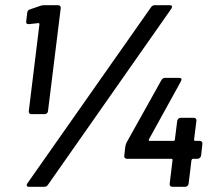

<svg xmlns="http://www.w3.org/2000/svg" viewBox="-20 -720 835 740"><path d="M149 -700H204Q209 -700 212 -696.5Q215 -693 214 -688L165 -292Q165 -287 161 -283.5Q157 -280 152 -280H101Q96 -280 93 -283.5Q90 -287 91 -292L132 -627Q132 -631 128 -631L92 -627H90Q79 -627 81 -638L85 -671Q86 -681 96 -684L134 -697Q142 -700 149 -700ZM83 -6Q83 -10 86 -14L562 -692Q567 -700 577 -700H634Q643 -700 643 -694Q643 -691 640 -686L165 -8Q160 0 150 0H92Q83 0 83 -6ZM760 -165 755 -120Q754 -115 750 -111.5Q746 -108 741 -108H724Q720 -108 718 -103L707 -12Q706 -7 702.5 -3.5Q699 0 694 0H644Q639 0 636 -3.5Q633 -7 634 -12L645 -103Q645 -108 641 -108H469Q464 -108 461 -111.5Q458 -115 459 -120L463 -156Q465 -164 468 -171L602 -411Q607 -420 617 -420H670Q677 -420 679 -416.5Q681 -413 677 -406L554 -183Q553 -181 553.5 -179Q554 -177 556 -177H649Q654 -177 654 -182L663 -254Q664 -259 667.5 -262.5Q671 -266 676 -266H727Q732 -266 735 -262.5Q738 -259 737 -254L728 -182Q728 -177 732 -177H750Q755 -177 758 -173.5Q761 -170 760 -165Z"/></svg>

Font: Barlow SemiBold
Style: Italic
Weight: 600
Italic angle: -7°
Designer: Jeremy Tribby
Foundry: Tribby Type
Version: Version 1.408